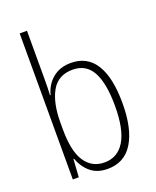

<svg xmlns="http://www.w3.org/2000/svg" viewBox="-143 -844 765 939"><g transform="rotate(-20 239.5 -375.0)"><path d="M113 -506Q113 -463 111 -425H114Q127 -476 165 -507.5Q203 -539 260 -539Q345 -539 388 -470Q431 -401 431 -268Q431 -136 386.5 -63Q342 10 254 10Q200 10 166 -18.5Q132 -47 115 -93H112L106 0H75V-760H113ZM257 -505Q181 -505 147 -444.5Q113 -384 113 -283V-247Q113 -133 149 -79Q185 -25 250 -25Q319 -25 355.5 -85.5Q392 -146 392 -268Q392 -385 359.5 -445Q327 -505 257 -505Z"/></g></svg>

Font: Noto Sans Arabic Cond ExtLt
Style: Regular
Weight: 200
Width: 3
Designer: Monotype Design Team, Nadine Chahine, Nizar Qandah and Khaled Hosny
Foundry: Monotype Imaging Inc.
Version: Version 2.012; ttfautohint (v1.8.4.7-5d5b)